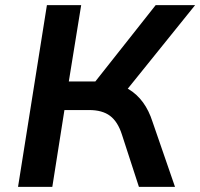

<svg xmlns="http://www.w3.org/2000/svg" viewBox="-20 -725 777 745"><path d="M50 0 162 -705H295L247 -409H363L335 -390L584 -705H737L463 -365L406 -404Q448 -398 480 -378.5Q512 -359 535 -327.5Q558 -296 572 -252L659 0H519L453 -203Q437 -253 407 -275.5Q377 -298 326 -298H230L183 0Z"/></svg>

Font: Nunito Sans 9pt
Style: Bold Italic
Weight: 700
Italic angle: -9°
Version: Version 3.101;gftools[0.9.27]